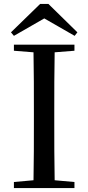

<svg xmlns="http://www.w3.org/2000/svg" viewBox="-20 -960 451 980"><path d="M227 -940H185L36 -795L51 -777L206 -866L361 -777L375 -795ZM51 -701 151 -693C153 -593 153 -493 153 -392V-339C153 -239 153 -138 151 -40L51 -31V0H360V-31L259 -40C257 -140 257 -239 257 -340V-392C257 -493 257 -593 259 -693L360 -701V-732H51Z"/></svg>

Font: Noto Serif KR Medium
Style: Regular
Weight: 500
Designer: Ryoko NISHIZUKA 西塚涼子 (kana & ideographs); Frank Grießhammer (Latin, Greek & Cyrillic); Wenlong ZHANG 张文龙 (bopomofo); San
Foundry: Adobe
Version: Version 2.001;hotconv 1.1.0;makeotfexe 2.6.0